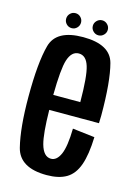

<svg xmlns="http://www.w3.org/2000/svg" viewBox="-109 -753 580 817"><g transform="rotate(15 181.5 -344.0)"><path d="M179 4.5Q60 4.5 39.2 -78.5Q18.5 -161.5 18.5 -298.5Q18.5 -448.5 39.5 -525.8Q60.5 -603 178.5 -603Q298 -603 318.2 -526.5Q338.5 -450 338.5 -301Q338.5 -282.5 337.5 -266.5H118.5Q120 -161.5 132 -118Q146 -67.5 179 -67.5Q204.5 -67.5 219.8 -102Q235 -136.5 236.5 -215.5L334 -204Q331.5 -126 315.2 -80.5Q299 -35 265.8 -15.2Q232.5 4.5 179 4.5ZM118.5 -332.5H237.5Q237 -446.5 224 -488Q211 -531 178.5 -531Q146.5 -531 132.5 -487Q120 -448 118.5 -332.5ZM238 -627Q224.5 -627 214.8 -636.8Q205 -646.5 205 -660Q205 -673.5 214.8 -683.2Q224.5 -693 238 -693Q251.5 -693 261.2 -683.2Q271 -673.5 271 -660Q271 -646.5 261.2 -636.8Q251.5 -627 238 -627ZM120.5 -627Q106.5 -627 97 -636.8Q87.5 -646.5 87.5 -660Q87.5 -673.5 97 -683.2Q106.5 -693 120.5 -693Q134 -693 143.5 -683.2Q153 -673.5 153 -660Q153 -646.5 143.5 -636.8Q134 -627 120.5 -627Z"/></g></svg>

Font: Anybody Condensed Medium
Style: Regular
Weight: 500
Width: 3
Designer: Tyler Finck
Foundry: Etcetera Type Company
Version: Version 1.010; ttfautohint (v1.8.3) -l 8 -r 50 -G 200 -x 14 